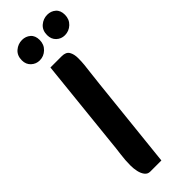

<svg xmlns="http://www.w3.org/2000/svg" viewBox="-294 -908 936 936"><g transform="rotate(-45 173.5 -440.0)"><path d="M100 8Q83 8 72.5 -5.5Q62 -19 57.5 -39.5Q53 -60 53 -80Q53 -118 58 -154Q63 -190 67 -234L115 -695H193Q222 -695 232.5 -677Q243 -659 243 -632Q243 -608 241 -588Q239 -568 235.5 -540.5Q232 -513 227 -466L177 8ZM276 -756Q251 -756 233 -773Q215 -790 215 -818Q215 -851 236.5 -869.5Q258 -888 286 -888Q311 -888 329 -872.5Q347 -857 347 -827Q347 -796 326 -776Q305 -756 276 -756ZM103 -756Q78 -756 59.5 -773Q41 -790 41 -818Q41 -851 62.5 -869.5Q84 -888 112 -888Q137 -888 155 -872.5Q173 -857 173 -827Q173 -796 152 -776Q131 -756 103 -756Z"/></g></svg>

Font: Alkatra Medium
Style: Regular
Weight: 500
Designer: Suman Bhandary
Version: Version 1.100;gftools[0.9.22]